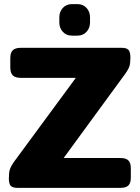

<svg xmlns="http://www.w3.org/2000/svg" viewBox="-20 -912 678 932"><path d="M268 -803V-828Q268 -855 285 -873.5Q302 -892 329 -892H356Q383 -892 400 -873.5Q417 -855 417 -828V-803Q417 -776 400 -757.5Q383 -739 356 -739H329Q302 -739 285 -757.5Q268 -776 268 -803ZM23 -47Q23 -74 28 -90Q33 -106 52 -132L348 -534H83Q54 -534 42 -546Q30 -558 30 -584V-630Q30 -656 42 -668Q54 -680 83 -680H569Q595 -680 604 -669.5Q613 -659 613 -632Q613 -605 608 -589.5Q603 -574 583 -547L289 -145H563Q592 -145 603.5 -133Q615 -121 615 -95V-49Q615 -24 603.5 -12Q592 0 563 0H67Q41 0 32 -10Q23 -20 23 -47Z"/></svg>

Font: Mitr SemiBold
Style: Regular
Weight: 600
Designer: Thanarat Vachiruckul
Foundry: Cadson Demak
Version: Version 1.002